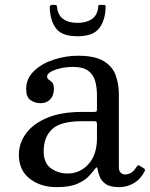

<svg xmlns="http://www.w3.org/2000/svg" viewBox="-20 -759 616 789"><path d="M57.5 -123C57.5 -81 72.2 -48.3 101.8 -25C131.2 -1.7 168.2 10 212.5 10C247.8 10 275.8 5.6 296.5 -3.2C317.2 -12.1 332.8 -22.2 343.5 -33.5C354.2 -44.8 362.2 -54.2 367.5 -61.5C372.2 -67.8 375.4 -71 377.2 -71C379.1 -71 380.5 -68 381.5 -62C382.8 -54 385.6 -44.3 389.8 -33C393.9 -21.7 402.1 -11.7 414.2 -3C426.4 5.7 445 10 470 10H470.5C490.8 10 510.3 4.8 529 -5.8C547.7 -16.2 562.8 -32.7 574.5 -55C576.8 -60.3 575.8 -64.3 571.5 -67L553.5 -78C549.2 -81.3 545.3 -80.2 542 -74.5C533.3 -60.8 525 -52 517 -48C509 -44 501.5 -42 494.5 -42C487.5 -42 481.4 -44.3 476.2 -49C471.1 -53.7 468.5 -61 468.5 -71V-372C468.5 -399 464.2 -424.6 455.8 -448.8C447.2 -472.9 430.9 -492.5 406.8 -507.5C382.6 -522.5 347.2 -530 300.5 -530C266.8 -530 233.7 -524.7 201 -514C168.3 -503.3 141.2 -487.8 119.8 -467.2C98.2 -446.8 87.5 -422 87.5 -393C87.5 -371 93.5 -355.8 105.5 -347.5C117.5 -339.2 131.2 -335 146.5 -335C163.5 -335 176.9 -340.4 186.8 -351.2C196.6 -362.1 201.5 -376 201.5 -393C201.5 -406 199.2 -415 194.5 -420C189.8 -425 185.2 -428.9 180.5 -431.8C175.8 -434.6 173.5 -439 173.5 -445C173.5 -451.7 178.7 -458 189 -464C199.3 -470 212.7 -474.8 229 -478.5C245.3 -482.2 262.5 -484 280.5 -484C307.2 -484 327.6 -478.9 341.8 -468.8C355.9 -458.6 365.6 -444.7 370.8 -427C375.9 -409.3 378.5 -389.3 378.5 -367V-312C378.5 -306 377.8 -302.3 376.2 -301C374.8 -299.7 371.2 -299 365.5 -299H316.5C259.2 -299 211.3 -290.8 173 -274.5C134.7 -258.2 105.8 -236.7 86.5 -210C67.2 -183.3 57.5 -154.3 57.5 -123ZM159.5 -138C159.5 -176.7 171.2 -206.8 194.5 -228.5C217.8 -250.2 258.5 -261 316.5 -261H368.5C375.2 -261 378.5 -257.7 378.5 -251V-191C378.5 -145.7 366.8 -110.2 343.5 -84.5C320.2 -58.8 291.5 -46 257.5 -46C232.5 -46 209.9 -53 189.8 -67C169.6 -81 159.5 -104.7 159.5 -138ZM298.5 -610C340.8 -610 370.3 -620.8 387 -642.2C403.7 -663.8 412.7 -692 414 -727C414.3 -732 414.1 -735.2 413.2 -736.8C412.4 -738.2 409.3 -739 404 -739H393C387 -739 384 -737.8 384 -735.2C384 -732.8 383.7 -729.2 383 -724.5C380 -704.2 370.9 -689.2 355.8 -679.5C340.6 -669.8 321.5 -665 298.5 -665C274.2 -665 254.5 -670.4 239.5 -681.2C224.5 -692.1 216.2 -708.7 214.5 -731C214.2 -736.3 211.2 -739 205.5 -739H196C188.3 -739 184.5 -735.8 184.5 -729.5C185.2 -693.5 193.6 -664.6 209.8 -642.8C225.9 -620.9 255.5 -610 298.5 -610Z"/></svg>

Font: Besley*
Style: Regular
Weight: 400
Designer: Owen Earl
Foundry: indestructible type*
Version: Version 3.000; ttfautohint (v1.8.3)